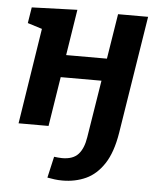

<svg xmlns="http://www.w3.org/2000/svg" viewBox="-54 -585 724 874"><g transform="rotate(5 307.5 -148.0)"><path d="M359.4 36.1 407.6 -264.5 438.1 -226.1H178.3L222.1 -270L179.4 0H42.4L116 -470.6L143.5 -427.2L44.6 -458.3L56.2 -530.9L264.1 -538L225.1 -290.3L196.3 -328.3H456.8L410.6 -285.5L450.3 -534.3H587.6L502.2 3.4Q487.7 93.2 453.3 145.5Q418.9 197.9 370.5 220Q322 242.1 263.8 242.1Q243.5 242.1 228 239.9Q212.5 237.7 194.7 234.7L216.8 137.6Q226.8 138.6 235.5 139.6Q244.2 140.6 253.6 140.6Q303.3 140.6 327.4 114Q351.5 87.5 359.4 36.1Z"/></g></svg>

Font: Bitter Thin
Style: Italic
Weight: 100
Italic angle: -9°
Designer: Sol Matas, and Bitter project Authors
Foundry: Sol Matas
Version: Version 2.002